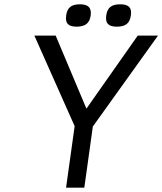

<svg xmlns="http://www.w3.org/2000/svg" viewBox="-20 -864 748 884"><path d="M408.7 -283.2H407.7L368.2 0H284.2L323.7 -283.2L138.2 -700.2H236.3L377.9 -363.8L614.3 -700.2H707.5ZM284.7 -793Q288.1 -819.8 303.2 -832Q318.4 -844.2 347.7 -844.2Q377 -844.2 388.9 -832Q400.9 -819.8 397.5 -793Q394 -766.1 378.2 -753.7Q362.3 -741.2 333 -741.2Q303.7 -741.2 292.2 -753.4Q280.8 -765.6 284.7 -793ZM532.7 -844.2Q562.5 -844.2 574.5 -832.3Q586.4 -820.3 582.5 -793Q579.1 -766.1 563.7 -753.7Q548.3 -741.2 518.1 -741.2Q488.8 -741.2 477.1 -753.4Q465.3 -765.6 469.2 -793Q472.7 -819.8 488 -832Q503.4 -844.2 532.7 -844.2Z"/></svg>

Font: Fivo Sans
Style: Italic
Weight: 400
Designer: Alexander Slobzheninov
Foundry: Alexander Slobzheninov
Version: 1.0